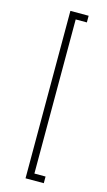

<svg xmlns="http://www.w3.org/2000/svg" viewBox="-121 -782 480 864"><g transform="rotate(15 118.5 -350.0)"><path d="M94 40V-740H179V-709H127V9H179V40Z"/></g></svg>

Font: Raleway ExtraLight
Style: Regular
Weight: 200
Designer: Matt McInerney, Pablo Impallari, Rodrigo Fuenzalida
Foundry: Matt McInerney, Pablo Impallari, Rodrigo Fuenzalida
Version: Version 4.026